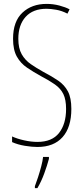

<svg xmlns="http://www.w3.org/2000/svg" viewBox="-20 -744 429 985"><path d="M346 -185Q346 -91 301 -40.5Q256 10 172 10Q144 10 107.5 4Q71 -2 42 -15V-44Q68 -32 104 -24Q140 -16 172 -16Q247 -16 283 -62Q319 -108 319 -185Q319 -233 305 -261.5Q291 -290 262 -310.5Q233 -331 189 -354Q151 -375 118.5 -397Q86 -419 66.5 -453.5Q47 -488 47 -545Q47 -634 95 -679Q143 -724 219 -724Q253 -724 285 -715.5Q317 -707 337 -696L326 -674Q297 -689 268 -694Q239 -699 219 -699Q149 -699 111.5 -657.5Q74 -616 74 -545Q74 -496 91.5 -465.5Q109 -435 138 -415Q167 -395 201 -376Q247 -352 279 -330Q311 -308 328.5 -275Q346 -242 346 -185ZM231 71Q222 105 207 146Q192 187 172 221H159V211Q166 193 175 165.5Q184 138 191.5 109.5Q199 81 201 61H231Z"/></svg>

Font: Noto Sans ExtraCondensed Thin
Style: Regular
Weight: 100
Width: 2
Designer: Monotype Design Team
Foundry: Monotype Imaging Inc.
Version: Version 2.013; ttfautohint (v1.8.4.7-5d5b)